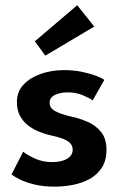

<svg xmlns="http://www.w3.org/2000/svg" viewBox="-20 -684 460 716"><path d="M218.5 -422.5Q255.5 -422.5 287 -415.8Q318.5 -409 340.2 -400.5Q362 -392 369 -386L325.5 -309.5Q315.5 -317.5 289.8 -328.5Q264 -339.5 232.5 -339.5Q204 -339.5 184.5 -329.8Q165 -320 165 -300.5Q165 -281 186 -269.5Q207 -258 244.5 -249.5Q276 -243 306.5 -229.8Q337 -216.5 357 -191.8Q377 -167 377 -126Q377 -85.5 359.8 -58.8Q342.5 -32 314 -16.5Q285.5 -1 251.5 5.5Q217.5 12 184 12Q140.5 12 107.5 3.8Q74.5 -4.5 53.2 -15.2Q32 -26 23 -33.5L66.5 -118.5Q79.5 -107 109.2 -93.2Q139 -79.5 173.5 -79.5Q209.5 -79.5 230.2 -92Q251 -104.5 251 -125.5Q251 -141 241 -150.8Q231 -160.5 213.5 -167Q196 -173.5 172.5 -178.5Q151 -183 128.5 -191.8Q106 -200.5 86.5 -215Q67 -229.5 55 -251.2Q43 -273 43 -303.5Q43 -342.5 68 -368.8Q93 -395 133 -408.8Q173 -422.5 218.5 -422.5ZM149 -476.5 110 -530 268 -664.5 331.5 -585Z"/></svg>

Font: League Spartan Thin SemiBold
Style: Regular
Weight: 600
Version: Version 2.002